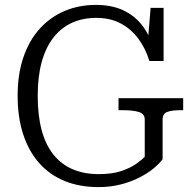

<svg xmlns="http://www.w3.org/2000/svg" viewBox="-20 -747 793 784"><path d="M644 -259V-97Q630 -78 605.5 -58Q581 -38 547 -21Q513 -4 471.5 6.5Q430 17 383 17Q306 17 245 -7.5Q184 -32 141 -80Q98 -128 75 -197.5Q52 -267 52 -356Q52 -444 75.5 -513Q99 -582 142.5 -630Q186 -678 244.5 -702.5Q303 -727 372 -727Q435 -727 482 -705.5Q529 -684 560.5 -643.5Q592 -603 606 -547L582 -557L595 -715H648V-498H590Q574 -550 544.5 -589.5Q515 -629 472.5 -651.5Q430 -674 373 -674Q318 -674 274 -654Q230 -634 198.5 -594Q167 -554 150.5 -494.5Q134 -435 134 -356Q134 -276 150 -216Q166 -156 198 -116Q230 -76 276.5 -56Q323 -36 383 -36Q438 -36 475 -48.5Q512 -61 535.5 -77.5Q559 -94 571 -107V-259Q571 -283 546 -290Q521 -297 484 -297H464V-346H728V-297H715Q682 -297 663 -290Q644 -283 644 -259Z"/></svg>

Font: Roboto Serif SemiCondensed Light
Style: Regular
Weight: 300
Width: 4
Designer: Greg Gazdowicz
Foundry: Commercial Type
Version: Version 1.007